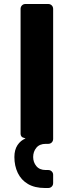

<svg xmlns="http://www.w3.org/2000/svg" viewBox="-20 -720 360 961"><path d="M205 221Q154 221 120 201Q86 181 69 145.5Q52 110 52 66Q52 30 67.5 6.5Q83 -17 108 -27L97 -31Q91 -32 87 -37.5Q83 -43 83 -50V-675Q83 -686 90 -693Q97 -700 107 -700H221Q232 -700 239 -693Q246 -686 246 -675V-25Q246 -14 239 -7Q232 0 221 0H209Q178 0 162 19.5Q146 39 146 66Q146 92 162 111.5Q178 131 209 131H221Q232 131 239 138Q246 145 246 155V196Q246 207 239 214Q232 221 221 221Z"/></svg>

Font: Rubik SemiBold
Style: Regular
Weight: 600
Designer: Hubert and Fischer
Foundry: Hubert and Fischer
Version: Version 2.300;gftools[0.9.30]